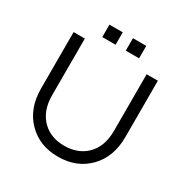

<svg xmlns="http://www.w3.org/2000/svg" viewBox="-183 -953 1074 1111"><g transform="rotate(30 354.5 -397.5)"><path d="M636 -662V-285Q636 -153 557.5 -72.5Q479 8 354 8Q230 8 151.5 -72.5Q73 -153 73 -285V-662H148V-283Q148 -176 212 -116Q267 -65 354 -65Q441 -65 497 -116Q561 -175 561 -283V-662ZM320 -803V-720H231V-803ZM477 -803V-720H388V-803Z"/></g></svg>

Font: Questrial
Style: Regular
Weight: 400
Designer: Joe Prince
Foundry: Joe Prince
Version: Version 1.002